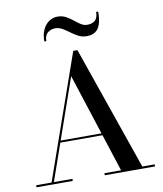

<svg xmlns="http://www.w3.org/2000/svg" viewBox="-103 -1064 973 1147"><g transform="rotate(-10 384.0 -491.0)"><path d="M207.5 -238V-250H522.5V-238ZM407.5 -764.5 668.5 -12.5H743.5V0H438.5V-12.5H539.5L343.5 -618L132 -12.5H244.5V0H24.5V-12.5H118L382 -764.5ZM477.5 -837Q449.5 -837 426.8 -849Q404 -861 383.5 -876.5Q363 -892 342.5 -904Q322 -916 298.5 -916Q273.5 -916 253.8 -901Q234 -886 234 -850H221.5Q221.5 -892.5 236 -922.2Q250.5 -952 273.8 -967.2Q297 -982.5 323.5 -982.5Q352.5 -982.5 374.8 -970.5Q397 -958.5 416 -943Q435 -927.5 453.2 -915.5Q471.5 -903.5 492.5 -903.5Q522 -903.5 539.5 -918.8Q557 -934 557 -970H569.5Q569.5 -922.5 559.5 -893.2Q549.5 -864 529.2 -850.5Q509 -837 477.5 -837Z"/></g></svg>

Font: Bodoni Moda 18pt Medium
Style: Regular
Weight: 500
Designer: Owen Earl
Foundry: indestructible type
Version: Version 2.004